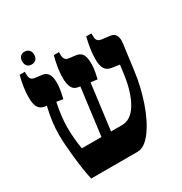

<svg xmlns="http://www.w3.org/2000/svg" viewBox="-172 -864 935 989"><g transform="rotate(-30 295.5 -369.0)"><path d="M576 -537 575 -523 555 -371Q544 -283 514.5 -196.5Q485 -110 444 -55Q403 0 361 0H85Q72 -59 63 -142.5Q54 -226 54 -276Q54 -355 75 -439L66 -440Q38 -444 26.5 -463.5Q15 -483 15 -522Q15 -578 33 -647H64V-630Q64 -597 92 -594L125 -590Q154 -588 166.5 -570.5Q179 -553 179 -515Q179 -488 170 -447L165 -426L127 -432Q110 -353 110 -288Q110 -231 121 -159H238L274 -439L268 -440Q239 -443 228 -464.5Q217 -486 217 -521Q217 -574 236 -647H267V-630Q267 -597 295 -594L328 -590Q357 -588 369.5 -570.5Q382 -553 382 -514Q382 -487 376.5 -460.5Q371 -434 369 -426L330 -431L295 -159H361Q413 -159 449 -218Q485 -277 499 -375L507 -434L462 -441Q434 -445 422.5 -464.5Q411 -484 411 -522Q411 -574 429 -647H460V-631Q460 -613 467 -604.5Q474 -596 488 -594L537 -588Q576 -584 576 -537ZM79 -700Q79 -718 88.5 -728Q98 -738 114 -738Q130 -738 140 -728Q150 -718 150 -700Q150 -681 140 -671.5Q130 -662 114 -662Q98 -662 88.5 -671.5Q79 -681 79 -700Z"/></g></svg>

Font: Noto Serif Hebrew CondExtraBold
Style: Regular
Weight: 800
Width: 3
Designer: Monotype Design Team
Foundry: Monotype Imaging Inc.
Version: Version 1.000